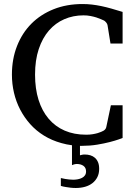

<svg xmlns="http://www.w3.org/2000/svg" viewBox="-20 -707 667 952"><path d="M471.7 129.9Q471.7 153.3 462.9 170.9Q454.1 188.5 438.7 200.7Q423.3 212.9 402.1 219Q380.9 225.1 355.5 225.1Q342.3 225.1 329.3 223.6Q316.4 222.2 305.7 220.2Q293 218.3 281.7 214.8V175.8Q292 178.2 302.7 180.2Q312 181.6 322.5 182.9Q333 184.1 342.8 184.1Q354.5 184.1 366 181.9Q377.4 179.7 386.5 175Q395.5 170.4 401.1 162.6Q406.7 154.8 406.7 143.1Q406.7 124.5 393.6 115.2Q380.4 106 359.9 106Q356 106 352.1 106.9Q348.1 107.9 344.7 108.9L336.9 111.8V13.2Q309.6 9.8 284.2 2.4Q236.8 -10.7 198 -34.7Q159.2 -58.6 129.6 -91.8Q100.1 -125 79.8 -164.1Q59.6 -203.1 49.3 -247.1Q39.1 -291 39.1 -336.9Q39.1 -414.6 64.5 -479Q89.8 -543.5 135.7 -589.6Q181.6 -635.7 246.1 -661.4Q310.5 -687 389.2 -687Q413.6 -687 436.3 -684.3Q459 -681.6 482.4 -676.8Q505.9 -671.9 531.7 -664.6Q557.6 -657.2 587.9 -647.9V-491.2H527.8L513.2 -582Q512.2 -588.9 506.3 -595.7Q500.5 -602.5 496.1 -605Q490.2 -607.4 480.7 -611.8Q471.2 -616.2 458 -620.4Q444.8 -624.5 428.7 -627.7Q412.6 -630.9 394 -630.9Q342.8 -630.9 298.8 -611.8Q254.9 -592.8 222.7 -555.7Q190.4 -518.6 172.1 -463.6Q153.8 -408.7 153.8 -336.9Q153.8 -267.1 171.1 -211.9Q188.5 -156.7 221.2 -118.2Q253.9 -79.6 300.8 -59.3Q347.7 -39.1 407.2 -39.1Q424.8 -39.1 439.2 -41.5Q453.6 -43.9 464.4 -47.1Q475.1 -50.3 481 -53Q486.8 -55.7 487.8 -56.2Q495.6 -59.1 500.5 -64.5Q505.4 -69.8 506.8 -76.2L529.8 -185.1H587.9V-22.9Q585.9 -22 568.8 -15.9Q551.8 -9.8 524.4 -2.7Q497.1 4.4 461.7 10.3Q426.3 16.1 388.2 16.1H376.5V63Q381.8 62 386.7 60.5Q391.6 59.1 399.9 59.1Q415 59.1 428 63Q440.9 66.9 450.7 75.4Q460.4 84 466.1 97.4Q471.7 110.8 471.7 129.9Z"/></svg>

Font: BabelStone Ogham Bound
Style: Regular
Weight: 400
Designer: Andrew West
Foundry: BabelStone
Version: Version 2.02 March 14, 2022